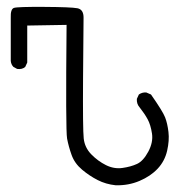

<svg xmlns="http://www.w3.org/2000/svg" viewBox="-20 -559 540 571"><path d="M324 -8Q295 -11 270.5 -23.5Q246 -36 224 -54.5Q202 -73 193 -98Q184 -123 179.5 -147Q175 -171 178 -485L61 -483V-373L55 -360Q46 -352 31 -354L20 -360Q13 -367 12 -378V-506Q11 -532 21.5 -535.5Q32 -539 111.5 -538.5Q191 -538 210 -534.5Q229 -531 228.5 -505.5Q228 -480 227 -327Q226 -174 229 -147Q232 -120 251.5 -100Q271 -80 295 -68Q319 -56 344 -59.5Q369 -63 387.5 -71.5Q406 -80 421 -108Q436 -136 432 -162Q428 -188 419 -204.5Q410 -221 395 -240Q386 -250 387 -265L393 -278Q403 -285 415 -284L429 -278Q464 -228 471 -210Q478 -192 481 -166.5Q484 -141 477 -110.5Q470 -80 449 -57.5Q428 -35 395 -21Q362 -7 324 -8Z"/></svg>

Font: NaniFont Regular
Style: Regular
Weight: 400
Designer: Nanigashitei
Version: Version 1.036